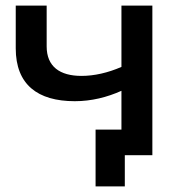

<svg xmlns="http://www.w3.org/2000/svg" viewBox="-20 -552 651 683"><path d="M522 -532H412V-314C364 -293 315 -282 270 -282C193 -282 146 -315 146 -387V-532H36V-380C36 -251 114 -192 246 -192C305 -192 361 -206 412 -229V-91H320V111H424V0H522Z"/></svg>

Font: Montserrat-Alt1 SemBd
Style: Regular
Weight: 600
Designer: Differentunic
Foundry: Differentunic
Version: Version 7.222